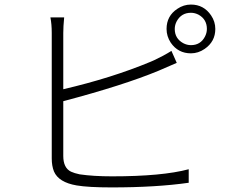

<svg xmlns="http://www.w3.org/2000/svg" viewBox="-20 -818 1040 846"><path d="M258.8 -372.1V-130.9Q258.8 -78.1 293 -61.5Q307.6 -54.7 331.1 -49.8Q391.6 -41 473.6 -41Q694.3 -41 811.5 -72.3V-12.7Q668 7.8 471.7 7.8Q369.1 7.8 317.4 -1Q238.3 -14.6 217.8 -62.5Q208 -86.9 208 -120.1V-672.9Q208 -711.9 202.1 -741.2H262.7Q258.8 -701.2 258.8 -672.9V-424.8Q472.7 -474.6 643.6 -545.9Q652.3 -549.8 659.2 -552.7Q701.2 -572.3 735.4 -593.8L758.8 -541Q750 -537.1 729.5 -528.3Q694.3 -512.7 677.7 -505.9Q524.4 -442.4 258.8 -372.1ZM821.3 -619.1Q863.3 -619.1 882.8 -656.2Q891.6 -672.9 891.6 -690.4Q891.6 -732.4 855.5 -752.9Q838.9 -761.7 821.3 -761.7Q779.3 -761.7 758.8 -724.6Q750 -708 750 -690.4Q750 -648.4 787.1 -627.9Q803.7 -619.1 821.3 -619.1ZM821.3 -797.9Q877.9 -797.9 910.2 -750Q928.7 -722.7 928.7 -690.4Q928.7 -634.8 881.8 -602.5Q853.5 -583 821.3 -583Q764.6 -583 732.4 -629.9Q713.9 -658.2 713.9 -690.4Q713.9 -748 761.7 -779.3Q789.1 -797.9 821.3 -797.9Z"/></svg>

Font: Taipei Sans TC Beta Light
Style: Regular
Weight: 300
Designer: JT Foundry
Foundry: JT Foundry
Version: Version 1.000